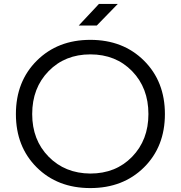

<svg xmlns="http://www.w3.org/2000/svg" viewBox="-20 -933 920 978"><path d="M61 -352Q61 -518 167.5 -624Q274 -730 440 -730Q607 -730 713.5 -624Q820 -518 820 -352Q820 -186 713.5 -80.5Q607 25 440 25Q273 25 167 -80.5Q61 -186 61 -352ZM144 -352Q144 -220 227.5 -135Q311 -50 440 -49Q570 -49 653 -134.5Q736 -220 736 -352Q736 -485 653 -570.5Q570 -656 440 -656Q311 -656 227.5 -570.5Q144 -485 144 -352ZM473 -803H381L484 -913H580Z"/></svg>

Font: Metropolitano
Style: Regular
Weight: 400
Designer: Fonts by Alex Slobzheninov & Chris M. Simpson / Changes by Cristiano Sobral
Foundry: Fonts by Alex Slobzheninov & Chris M. Simpson / Changes by Cristiano Sobral
Version: Version 1.00;August 30, 2020;FontCreator 13.0.0.2681 64-bit